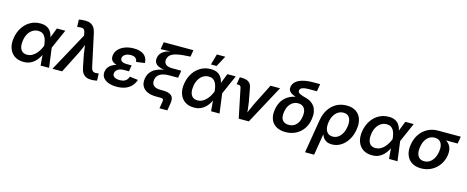

<svg xmlns="http://www.w3.org/2000/svg" viewBox="-44 -1558 6241 2567"><g transform="rotate(15 3077.0 -274.0)"><path d="M245.6 11.7Q170.9 11.7 119.6 -23.7Q68.4 -59.1 46.9 -121.8Q25.4 -184.6 38.6 -266.6Q52.7 -349.1 93.8 -411.6Q134.8 -474.1 196.5 -509Q258.3 -543.9 334 -543.9Q385.7 -543.9 420.2 -527.6Q454.6 -511.2 474.9 -483.9Q495.1 -456.5 504.4 -423.6Q513.7 -390.6 516.6 -357.4H553.7L562.5 -272.9L598.6 0H481.4L458.5 -269.5Q456.1 -302.2 448.7 -333Q441.4 -363.8 427.7 -387.9Q414.1 -412.1 390.9 -426.3Q367.7 -440.4 333 -440.4Q291 -440.4 256.3 -419.2Q221.7 -397.9 198.2 -359.1Q174.8 -320.3 166 -266.6Q157.7 -213.4 166.3 -174.6Q174.8 -135.7 200.4 -114.5Q226.1 -93.3 267.1 -93.3Q302.2 -93.3 331.5 -108.2Q360.8 -123 385 -147.7Q409.2 -172.4 427.5 -203.4Q445.8 -234.4 458.5 -266.6L563.5 -535.6H679.7L561.5 -266.6L524.4 -182.1H488.3Q473.1 -148.9 453.1 -114.7Q433.1 -80.6 404.8 -51.8Q376.5 -22.9 337.6 -5.6Q298.8 11.7 245.6 11.7Z M645.5 0 938.5 -537.1 932.6 -570.8Q928.7 -598.1 918.7 -612.3Q908.7 -626.5 891.4 -629.9Q874 -633.3 847.7 -628.9L819.3 -627L815.9 -726.6Q832 -730.5 855.2 -732.9Q878.4 -735.4 902.8 -735.4Q944.8 -735.4 975.8 -721.7Q1006.8 -708 1026.9 -679Q1046.9 -649.9 1056.6 -603.5L1152.3 -158.2Q1158.7 -130.4 1169.2 -115.7Q1179.7 -101.1 1196 -97.2Q1212.4 -93.3 1234.9 -96.7L1258.8 -99.1L1262.7 -1Q1248.5 2.4 1227.1 5.4Q1205.6 8.3 1182.6 8.3Q1141.6 8.3 1111.6 -5.6Q1081.5 -19.5 1062.3 -48.6Q1043 -77.6 1034.7 -124L1002.4 -287.6Q993.2 -336.9 988 -386Q982.9 -435.1 978 -485.8H1011.7Q989.7 -435.1 970 -386Q950.2 -336.9 925.3 -287.6L779.3 0Z M1534.2 10.3Q1468.3 10.3 1418.7 -8.5Q1369.1 -27.3 1344.5 -62.7Q1319.8 -98.1 1328.1 -147.5Q1333 -177.7 1350.3 -202.9Q1367.7 -228 1397.2 -246.3Q1426.8 -264.6 1469 -274.7Q1511.2 -284.7 1565.4 -284.7H1650.4L1642.1 -231.9H1573.2Q1540 -231.9 1514.6 -222.9Q1489.3 -213.9 1473.9 -197Q1458.5 -180.2 1454.6 -158.2Q1448.7 -125 1474.6 -105.5Q1500.5 -85.9 1552.2 -85.9Q1586.4 -85.9 1610.1 -95Q1633.8 -104 1648.9 -121.8Q1664.1 -139.6 1672.9 -166L1787.6 -151.4Q1771 -100.1 1736.8 -63.7Q1702.6 -27.3 1651.6 -8.5Q1600.6 10.3 1534.2 10.3ZM1564 -258.8Q1510.3 -258.8 1472.7 -267.6Q1435.1 -276.4 1412.4 -293Q1389.6 -309.6 1381.3 -333.3Q1373 -356.9 1377.9 -386.2Q1386.2 -435.5 1421.1 -470.9Q1456.1 -506.3 1509.5 -525.4Q1563 -544.4 1627 -544.4Q1689.5 -544.4 1731.9 -526.6Q1774.4 -508.8 1796.6 -475.1Q1818.8 -441.4 1819.3 -393.6L1700.7 -377.9Q1699.7 -410.6 1677.5 -429.4Q1655.3 -448.2 1611.3 -448.2Q1565.4 -448.2 1534.7 -429Q1503.9 -409.7 1499.5 -379.4Q1495.6 -351.6 1518.3 -334.5Q1541 -317.4 1588.9 -317.4H1655.8L1646 -258.8Z M2164.1 140.1 2179.2 49.8Q2183.1 29.3 2180.4 18.6Q2177.7 7.8 2166.5 3.9Q2155.3 0 2131.8 0H2082Q2007.3 0 1957 -23.2Q1906.7 -46.4 1884.5 -89.8Q1862.3 -133.3 1872.1 -193.4Q1881.3 -248 1910.2 -283.7Q1939 -319.3 1980 -339.8Q2021 -360.4 2066.9 -369.4Q2112.8 -378.4 2155.3 -379.4L2154.3 -369.1Q2114.3 -369.6 2076.2 -375.7Q2038.1 -381.8 2008.5 -396.2Q1979 -410.6 1964.1 -436Q1949.2 -461.4 1955.1 -501Q1962.9 -547.4 1992.2 -576.2Q2021.5 -605 2066.4 -620.1Q2111.3 -635.3 2165 -639.2L2167 -633.8L1974.1 -627.9L1990.7 -727.5H2401.4L2386.2 -634.3L2312 -629.4Q2206.5 -623 2148.2 -597.7Q2089.8 -572.3 2079.6 -516.1Q2071.8 -472.2 2099.9 -446.3Q2127.9 -420.4 2194.8 -420.4H2315.9L2299.3 -318.8H2173.8Q2124.5 -318.8 2086.9 -307.4Q2049.3 -295.9 2026.1 -272Q2002.9 -248 1996.1 -210.9Q1987.3 -160.2 2016.6 -130.9Q2045.9 -101.6 2115.2 -101.6H2151.4Q2228 -101.6 2265.4 -69.8Q2302.7 -38.1 2289.6 38.1L2272.9 140.1Z M2605 11.7Q2530.3 11.7 2479 -23.7Q2427.7 -59.1 2406.2 -121.8Q2384.8 -184.6 2397.9 -266.6Q2412.1 -349.1 2453.1 -411.6Q2494.1 -474.1 2555.9 -509Q2617.7 -543.9 2693.4 -543.9Q2745.1 -543.9 2779.5 -527.6Q2814 -511.2 2834.2 -483.9Q2854.5 -456.5 2863.8 -423.6Q2873 -390.6 2876 -357.4H2913.1L2921.9 -272.9L2958 0H2840.8L2817.9 -269.5Q2815.4 -302.2 2808.1 -333Q2800.8 -363.8 2787.1 -387.9Q2773.4 -412.1 2750.2 -426.3Q2727.1 -440.4 2692.4 -440.4Q2650.4 -440.4 2615.7 -419.2Q2581.1 -397.9 2557.6 -359.1Q2534.2 -320.3 2525.4 -266.6Q2517.1 -213.4 2525.6 -174.6Q2534.2 -135.7 2559.8 -114.5Q2585.4 -93.3 2626.5 -93.3Q2661.6 -93.3 2690.9 -108.2Q2720.2 -123 2744.4 -147.7Q2768.6 -172.4 2786.9 -203.4Q2805.2 -234.4 2817.9 -266.6L2922.9 -535.6H3039.1L2920.9 -266.6L2883.8 -182.1H2847.7Q2832.5 -148.9 2812.5 -114.7Q2792.5 -80.6 2764.2 -51.8Q2735.8 -22.9 2697 -5.6Q2658.2 11.7 2605 11.7ZM2677.2 -604 2718.8 -753.4H2835.9L2755.4 -604Z M3223.6 0 3139.6 -406.2Q3136.2 -422.9 3126.7 -430.2Q3117.2 -437.5 3098.6 -437.5H3077.6L3094.2 -538.6H3117.2Q3184.1 -538.6 3219 -513.9Q3253.9 -489.3 3262.2 -435.1L3296.9 -248.5Q3305.2 -199.2 3309.6 -149.7Q3314 -100.1 3318.8 -49.8H3288.1Q3309.6 -100.6 3330.1 -149.9Q3350.6 -199.2 3375 -248.5L3520 -535.6H3652.3L3363.3 0Z M3871.6 11.7Q3795.4 11.7 3742.9 -18.8Q3690.4 -49.3 3668 -106.9Q3645.5 -164.6 3658.7 -244.6Q3671.9 -325.2 3712.9 -378.9Q3753.9 -432.6 3815.9 -459.5Q3877.9 -486.3 3953.6 -486.3L3949.7 -463.4Q3908.7 -471.7 3875.7 -482.2Q3842.8 -492.7 3820.3 -507.3Q3797.9 -522 3787.6 -543.2Q3777.3 -564.5 3782.7 -593.8Q3790 -635.3 3824 -665.3Q3857.9 -695.3 3919.2 -711.4Q3980.5 -727.5 4068.4 -727.5H4155.8L4138.7 -624.5H4033.7Q3988.8 -624.5 3960.9 -618.9Q3933.1 -613.3 3919.9 -602.3Q3906.7 -591.3 3904.3 -575.2Q3901.9 -560.5 3909.2 -549.6Q3916.5 -538.6 3932.6 -530Q3948.7 -521.5 3972.9 -513.9Q3997.1 -506.3 4028.3 -498.5Q4062 -489.7 4091.6 -470.2Q4121.1 -450.7 4141.8 -419.7Q4162.6 -388.7 4170.4 -345.5Q4178.2 -302.2 4168.9 -246.1Q4156.2 -165.5 4114.7 -107.7Q4073.2 -49.8 4010.5 -19Q3947.8 11.7 3871.6 11.7ZM3888.7 -92.8Q3928.2 -92.8 3959.7 -109.6Q3991.2 -126.5 4012.7 -160.6Q4034.2 -194.8 4042 -246.6Q4054.2 -322.8 4026.1 -363.5Q3998 -404.3 3939.9 -404.3Q3901.9 -404.3 3869.9 -386Q3837.9 -367.7 3815.9 -332.3Q3793.9 -296.9 3785.6 -245.1Q3772.5 -167.5 3801.8 -130.1Q3831.1 -92.8 3888.7 -92.8Z M4196.3 204.1 4273.4 -260.3Q4287.6 -347.7 4329.1 -411.1Q4370.6 -474.6 4433.6 -509.3Q4496.6 -543.9 4574.7 -543.9Q4650.9 -543.9 4702.6 -510.7Q4754.4 -477.5 4776.1 -415.5Q4797.9 -353.5 4783.7 -267.1Q4770 -182.6 4730.7 -120.4Q4691.4 -58.1 4635.3 -23.9Q4579.1 10.3 4513.7 10.3Q4470.7 10.3 4442.6 -3.7Q4414.6 -17.6 4398.2 -39.1Q4381.8 -60.5 4373.5 -83.5H4369.1L4321.8 204.1ZM4497.1 -93.8Q4539.1 -93.8 4571.5 -116Q4604 -138.2 4625.7 -177.5Q4647.5 -216.8 4655.8 -268.6Q4664.6 -319.3 4656.2 -358.2Q4647.9 -397 4623.3 -418.5Q4598.6 -439.9 4557.1 -439.9Q4516.1 -439.9 4482.9 -418.7Q4449.7 -397.5 4427.5 -359.1Q4405.3 -320.8 4396.5 -268.6Q4387.7 -216.3 4396.7 -176.8Q4405.8 -137.2 4431.2 -115.5Q4456.5 -93.8 4497.1 -93.8Z M5068.4 11.7Q4993.7 11.7 4942.4 -23.7Q4891.1 -59.1 4869.6 -121.8Q4848.1 -184.6 4861.3 -266.6Q4875.5 -349.1 4916.5 -411.6Q4957.5 -474.1 5019.3 -509Q5081.1 -543.9 5156.7 -543.9Q5208.5 -543.9 5242.9 -527.6Q5277.3 -511.2 5297.6 -483.9Q5317.9 -456.5 5327.1 -423.6Q5336.4 -390.6 5339.4 -357.4H5376.5L5385.3 -272.9L5421.4 0H5304.2L5281.2 -269.5Q5278.8 -302.2 5271.5 -333Q5264.2 -363.8 5250.5 -387.9Q5236.8 -412.1 5213.6 -426.3Q5190.4 -440.4 5155.8 -440.4Q5113.8 -440.4 5079.1 -419.2Q5044.4 -397.9 5021 -359.1Q4997.6 -320.3 4988.8 -266.6Q4980.5 -213.4 4989 -174.6Q4997.6 -135.7 5023.2 -114.5Q5048.8 -93.3 5089.8 -93.3Q5125 -93.3 5154.3 -108.2Q5183.6 -123 5207.8 -147.7Q5231.9 -172.4 5250.2 -203.4Q5268.6 -234.4 5281.2 -266.6L5386.2 -535.6H5502.4L5384.3 -266.6L5347.2 -182.1H5311Q5295.9 -148.9 5275.9 -114.7Q5255.9 -80.6 5227.5 -51.8Q5199.2 -22.9 5160.4 -5.6Q5121.6 11.7 5068.4 11.7Z M5748.5 11.2Q5669.9 11.2 5617.4 -23.2Q5564.9 -57.6 5543.2 -119.4Q5521.5 -181.2 5535.2 -263.7Q5548.8 -345.7 5590.8 -406.7Q5632.8 -467.8 5696.5 -501.7Q5760.3 -535.6 5838.4 -535.6H6153.8L6137.2 -436.5H5909.7L5822.3 -432.6Q5779.8 -432.6 5746.8 -411.4Q5713.9 -390.1 5692.6 -352.1Q5671.4 -314 5663.1 -263.7Q5654.8 -214.4 5663.1 -175.3Q5671.4 -136.2 5696.8 -114Q5722.2 -91.8 5764.6 -91.8Q5807.6 -91.8 5840.6 -114Q5873.5 -136.2 5895.3 -175Q5917 -213.9 5925.3 -263.7Q5933.6 -314.5 5925 -352.3Q5916.5 -390.1 5890.9 -411.4Q5865.2 -432.6 5822.8 -432.6L5828.1 -469.7Q5883.8 -469.7 5928.7 -456.3Q5973.6 -442.9 6003.9 -415.3Q6034.2 -387.7 6046.4 -345.5Q6058.6 -303.2 6049.3 -245.6Q6037.1 -172.4 5995.6 -114.3Q5954.1 -56.2 5890.6 -22.5Q5827.1 11.2 5748.5 11.2Z"/></g></svg>

Font: Inter 20pt SemiBold
Style: Italic
Weight: 600
Italic angle: -9.3988°
Version: Version 4.001;git-66647c0bb